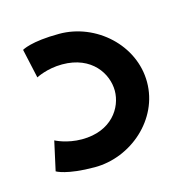

<svg xmlns="http://www.w3.org/2000/svg" viewBox="-55 -318 362 374"><g transform="rotate(-15 126.0 -130.5)"><path d="M18 -8C18 -8 37 4 94 4C167 4 235 -55 235 -130C235 -205 168 -265 94 -265C37 -265 18 -253 18 -253L31 -194C31 -194 53 -206 84 -206C144 -206 170 -164 170 -130C170 -96 144 -55 84 -55C53 -55 31 -67 31 -67Z"/></g></svg>

Font: Hussar Tani
Style: Dwa
Weight: 700
Foundry: Cannot Into Space Fonts
Version: Version 0.92